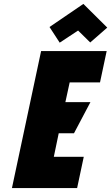

<svg xmlns="http://www.w3.org/2000/svg" viewBox="-20 -961 568 981"><path d="M528 -820 406 -941 233 -823 285 -743 379 -805 441 -744ZM41 0H374L408 -160H255L280 -280H358L442 -439H314L336 -540H491L525 -700H190Z"/></svg>

Font: Advent Pro Black
Style: Italic
Weight: 900
Italic angle: -12°
Version: Version 3.000